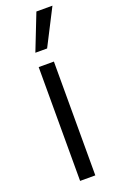

<svg xmlns="http://www.w3.org/2000/svg" viewBox="-152 -820 528 860"><g transform="rotate(-20 111.5 -390.0)"><path d="M71 0V-542.5H143.5V0ZM79 -608 146.5 -780H223L135 -608Z"/></g></svg>

Font: Mohave
Style: Regular
Weight: 400
Designer: Gumpita Rahayu
Foundry: Tokotype
Version: Version 2.003; ttfautohint (v1.8.3)